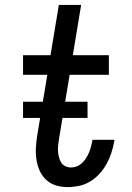

<svg xmlns="http://www.w3.org/2000/svg" viewBox="-20 -755 540 783"><path d="M256 8Q231 8 208 1Q185 -6 168 -22Q151 -38 141.5 -59.5Q132 -81 128.5 -105Q125 -129 126.5 -154Q128 -179 132 -204L173 -450H74V-530H186L220 -735H311L277 -530H424V-450H264L221 -191Q219 -178 217.5 -165.5Q216 -153 216.5 -140.5Q217 -128 220 -115.5Q223 -103 229 -93Q235 -83 246 -77.5Q257 -72 270 -72Q282 -72 293.5 -76.5Q305 -81 314.5 -90Q324 -99 331 -110Q338 -121 342.5 -132Q347 -143 350.5 -155Q354 -167 356 -179Q356 -180 356.5 -181.5Q357 -183 357 -185H447Q446 -182 446 -180Q446 -178 445 -175Q441 -152 433.5 -129.5Q426 -107 414 -85.5Q402 -64 385 -45.5Q368 -27 347 -14.5Q326 -2 302.5 3Q279 8 256 8ZM74 -274V-340H337V-274Z"/></svg>

Font: Iosevka Curly Slab MdObl
Style: Regular
Weight: 500
Italic angle: -9°
Monospace: yes
Designer: Belleve Invis
Foundry: Belleve Invis
Version: Version 11.0.0; ttfautohint (v1.8.3)